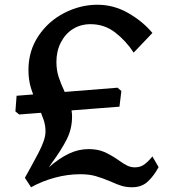

<svg xmlns="http://www.w3.org/2000/svg" viewBox="-20 -780 744 810"><path d="M623 -641 544 -558Q512 -607 466.5 -642.5Q421 -678 362 -678Q320 -678 287.5 -657.5Q255 -637 236.5 -600.5Q218 -564 218 -519Q218 -484 227.5 -455Q237 -426 254 -390Q269 -356 276.5 -334.5Q284 -313 284 -288Q284 -237 262 -193Q240 -149 199 -93L186 -74Q228 -111 269 -131Q310 -151 354 -151Q392 -151 419.5 -139Q447 -127 479 -105Q501 -89 516.5 -81.5Q532 -74 549 -74Q572 -74 588.5 -86Q605 -98 622 -119L623 -120L649 -75Q630 -39 604 -14.5Q578 10 537 10Q513 10 493 4Q473 -2 445 -15Q409 -30 382 -37.5Q355 -45 319 -45Q265 -45 211.5 -30.5Q158 -16 111 10L85 -30L110 -75Q126 -104 141 -132.5Q156 -161 164 -184Q172 -207 172 -226Q172 -251 164 -274.5Q156 -298 141 -332Q121 -375 110.5 -409Q100 -443 100 -485Q100 -565 142 -628Q184 -691 251.5 -725.5Q319 -760 391 -760Q460 -760 521 -725Q582 -690 623 -641ZM45 -310 50 -376 476 -410 492 -396 484 -330 61 -297Z"/></svg>

Font: TMT Limkin
Style: Regular
Weight: 400
Designer: Gabriel Drozdov
Version: Version 1.000;Glyphs 3.1.2 (3151)